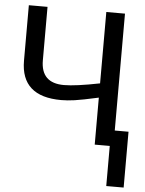

<svg xmlns="http://www.w3.org/2000/svg" viewBox="-58 -705 716 950"><g transform="rotate(5 300.0 -230.0)"><path d="M431.2 -233.4Q349.6 -215.3 313.2 -210.2Q276.9 -205.1 246.6 -205.1Q46.4 -205.1 46.4 -383.3V-658.7H139.2V-393.1Q139.2 -280.3 253.4 -280.3Q311.5 -280.3 431.2 -304.2V-658.7H523.9V-78.1H592.3V199.2H505.9V0H431.2Z"/></g></svg>

Font: Liberation Mono
Style: Regular
Weight: 400
Monospace: yes
Designer: Steve Matteson
Foundry: Ascender Corporation
Version: Version 2.1.5